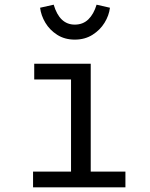

<svg xmlns="http://www.w3.org/2000/svg" viewBox="-20 -799 640 819"><path d="M367 -67H515V0H121V-67H283V-460H126V-527H367ZM151 -766 209 -779Q234 -694 299 -694Q334 -694 357 -716.5Q380 -739 392 -779L449 -766Q445 -733 426 -702Q407 -671 374.5 -650.5Q342 -630 299 -630Q256 -630 224 -650.5Q192 -671 173.5 -702Q155 -733 151 -766Z"/></svg>

Font: FiraDG Mono
Style: Regular
Weight: 400
Designer: Carrois Corporate & Edenspiekermann AG
Foundry: Carrois Corporate GbR & Edenspiekermann AG
Version: Version 3.206